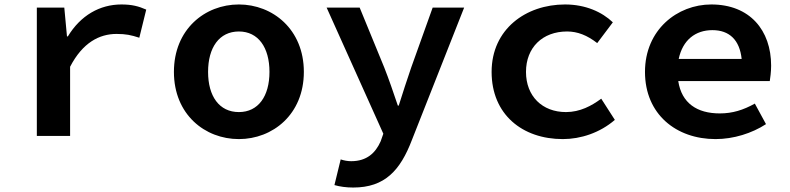

<svg xmlns="http://www.w3.org/2000/svg" viewBox="-20 -609 3540 860"><path d="M145 -575V0H294V-310C350 -418 425 -457 502 -457C544 -457 567 -452 604 -440L635 -566C601 -581 571 -589 524 -589C427 -589 341 -540 284 -446H280L268 -575Z M759 -287C759 -96 898 14 1050 14C1201 14 1341 -96 1341 -287C1341 -478 1201 -589 1050 -589C898 -589 759 -478 759 -287ZM1187 -287C1187 -178 1137 -107 1050 -107C962 -107 912 -178 912 -287C912 -396 962 -468 1050 -468C1137 -468 1187 -396 1187 -287Z M1478 220C1502 227 1531 231 1562 231C1704 231 1773 154 1825 18L2059 -575H1918L1822 -307C1804 -253 1783 -192 1766 -136H1762C1742 -195 1722 -254 1701 -307L1591 -575H1443L1697 -10L1685 24C1662 76 1623 113 1553 113C1537 113 1521 110 1506 105Z M2182 -287C2182 -96 2320 14 2501 14C2581 14 2667 -14 2734 -72L2673 -167C2630 -135 2578 -107 2515 -107C2409 -107 2336 -178 2336 -287C2336 -396 2410 -468 2520 -468C2567 -468 2610 -451 2655 -416L2725 -509C2677 -555 2603 -589 2511 -589C2335 -589 2182 -478 2182 -287Z M3434 -315C3434 -473 3339 -589 3166 -589C3014 -589 2869 -476 2869 -287C2869 -97 3009 14 3185 14C3266 14 3348 -12 3411 -53L3361 -145C3309 -116 3261 -101 3204 -101C3102 -101 3033 -147 3018 -246H3428C3430 -259 3434 -287 3434 -315ZM3171 -474C3247 -474 3293 -430 3302 -345H3020C3038 -430 3095 -474 3171 -474Z"/></svg>

Font: Kawkab Mono
Style: Bold
Weight: 700
Monospace: yes
Designer: Abdullah Arif
Foundry: Abdullah Arif
Version: Version 1.000;PS 000.500;hotconv 1.0.88;makeotf.lib2.5.64775